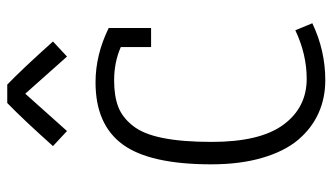

<svg xmlns="http://www.w3.org/2000/svg" viewBox="-216 -706 926 535"><g transform="rotate(-90 247.5 -438.0)"><path d="M254.4 -831.1 150.4 -714.8 108.4 -753.9Q184.1 -838.4 228.5 -881.3H279.8Q324.2 -838.4 399.9 -753.9L357.9 -714.8ZM120.1 -311.5Q120.1 -176.8 168 -111.8Q215.8 -46.9 295.9 -46.9Q364.3 -46.9 431.2 -78.6L450.7 -31.2Q375 4.9 292 4.9Q241.7 4.9 199.7 -14.2Q157.7 -33.2 125.7 -71Q93.8 -108.9 75.7 -170.7Q57.6 -232.4 57.6 -313Q57.6 -483.9 113 -559.6Q168.5 -635.3 286.1 -635.3Q362.8 -635.3 437.5 -598.6V-480.5H384.3V-564.9Q342.3 -583.5 291.5 -583.5Q247.6 -583.5 217.8 -572Q188 -560.5 164.8 -531Q141.6 -501.5 130.9 -447.3Q120.1 -393.1 120.1 -311.5Z"/></g></svg>

Font: Anaheim
Style: Regular
Weight: 400
Designer: vernon adams
Foundry: vernon adams
Version: Version 1.002; ttfautohint (v0.93.5-3d13) -l 8 -r 50 -G 200 